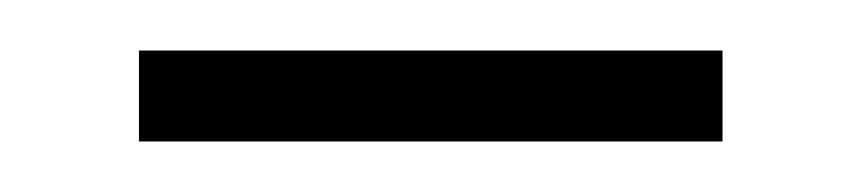

<svg xmlns="http://www.w3.org/2000/svg" viewBox="-20 -309 341 76"><path d="M35 -253V-289H266V-253Z"/></svg>

Font: Noto Sans Lao Looped SemiCondensed ExtraLight
Style: Regular
Weight: 200
Width: 4
Designer: Mark Frömberg, Ben Mitchell
Foundry: The Fontpad Ltd
Version: Version 1.002; ttfautohint (v1.8.4.7-5d5b)